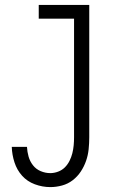

<svg xmlns="http://www.w3.org/2000/svg" viewBox="-20 -550 540 783"><path d="M185 213Q209 213 233 206.5Q257 200 276.5 185Q296 170 309.5 149.5Q323 129 331 106Q339 83 341.5 58.5Q344 34 344 10V-530H138V-474H282V10Q282 26 280.5 42.5Q279 59 275 75Q271 91 263.5 106Q256 121 244.5 132.5Q233 144 217 150Q201 156 185 156Q165 156 146 148Q127 140 114.5 124Q102 108 96.5 88.5Q91 69 90 49H28Q29 81 39 112Q49 143 70 166.5Q91 190 122 201.5Q153 213 185 213Z"/></svg>

Font: Iosevka SS09 Light
Style: Regular
Weight: 300
Monospace: yes
Designer: Belleve Invis
Foundry: Belleve Invis
Version: Version 5.2.1; ttfautohint (v1.8.3)